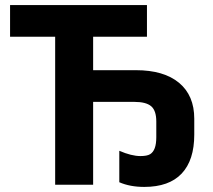

<svg xmlns="http://www.w3.org/2000/svg" viewBox="-20 -734 845 763"><path d="M553.2 8.8Q496.6 8.8 454.1 -9.8V-134.8Q502.4 -113.8 538.1 -113.8Q564.5 -113.8 576.7 -121.3Q588.9 -128.9 595 -145.5Q601.1 -162.1 601.1 -189V-251Q601.1 -294.4 580.8 -311.8Q560.5 -329.1 514.2 -329.1H350.1V0H199.2V-587.9H20V-713.9H564V-587.9H350.1V-455.1H520Q631.3 -455.1 691.7 -404.8Q752 -354.5 752 -262.2V-199.2Q752 -97.2 701.9 -44.2Q651.9 8.8 553.2 8.8Z"/></svg>

Font: Zoram GWebM
Style: Bold
Weight: 700
Foundry: Ascender Corporation
Version: Version 1.000